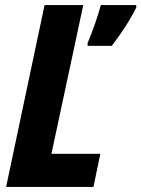

<svg xmlns="http://www.w3.org/2000/svg" viewBox="-20 -734 555 754"><path d="M324 -565Q339 -600 352.5 -639Q366 -678 376 -714H515V-704Q496 -666 471 -627.5Q446 -589 419 -554H324ZM4 0 155 -714H307L182 -130H374L347 0Z"/></svg>

Font: Noto Sans Condensed ExtraBold
Style: Italic
Weight: 800
Width: 3
Italic angle: -12°
Designer: Monotype Design Team
Foundry: Monotype Imaging Inc.
Version: Version 2.013; ttfautohint (v1.8.4.7-5d5b)